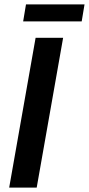

<svg xmlns="http://www.w3.org/2000/svg" viewBox="-20 -859 407 879"><path d="M22 0 143 -686H269L148 0ZM86 -761 99 -839H367L354 -761Z"/></svg>

Font: Archivo SemiCondensed SemiBold
Style: Italic
Weight: 600
Width: 4
Italic angle: -10°
Designer: Hector Gatti
Foundry: Omnibus-Type
Version: Version 2.001